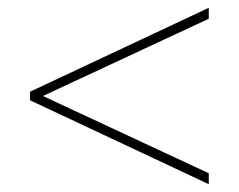

<svg xmlns="http://www.w3.org/2000/svg" viewBox="-20 -589 612 492"><path d="M515 -117 57 -332V-354L515 -569V-541L90 -343L515 -145Z"/></svg>

Font: Noto Sans Kannada Thin
Style: Regular
Weight: 100
Designer: Jelle Bosma - Monotype Design Team
Foundry: Monotype Imaging Inc.
Version: Version 2.005; ttfautohint (v1.8.4.7-5d5b)